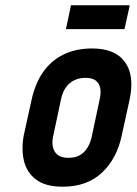

<svg xmlns="http://www.w3.org/2000/svg" viewBox="-20 -695 516 725"><path d="M470 -675H248L229 -585H450ZM440 -185 469 -317Q489 -409 452 -460.5Q415 -512 328 -512Q267 -512 220.5 -489.5Q174 -467 143.5 -424Q113 -381 99 -317L70 -185Q60 -134 70 -89.5Q80 -45 115.5 -17.5Q151 10 217 10Q309 10 365.5 -43.5Q422 -97 440 -185ZM357 -323 326 -177Q321 -155 310 -137Q299 -119 281.5 -109Q264 -99 239 -99Q212 -99 198 -110Q184 -121 180 -139Q176 -157 180 -177L211 -323Q217 -349 229.5 -366Q242 -383 260.5 -392Q279 -401 303 -401Q327 -401 340.5 -391.5Q354 -382 358 -364.5Q362 -347 357 -323Z"/></svg>

Font: Advent Pro
Style: Italic
Weight: 400
Italic angle: -12°
Designer: VivaRado, Andreas Kalpakidis
Foundry: VivaRado, Andreas Kalpakidis
Version: Version 3.000